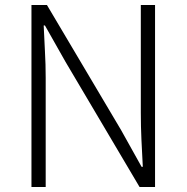

<svg xmlns="http://www.w3.org/2000/svg" viewBox="-20 -749 747 769"><path d="M168 -729 465 -228 547 -81H552Q549 -135 546.5 -189Q544 -243 544 -297V-729H601V0H539L242 -502L160 -647H155Q157 -595 160 -543.5Q163 -492 163 -437V0H106V-729Z"/></svg>

Font: Kinto Sans Light
Style: Regular
Weight: 300
Designer: Authors: Ryoko NISHIZUKA  (kana & ideographs); Paul D. Hunt (Latin, Greek & Cyrillic); Wenlong ZHANG  (bopomofo); Sandol
Foundry: Adobe Systems Incorporated, ookami Inc.
Version: Version 0.001